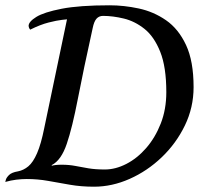

<svg xmlns="http://www.w3.org/2000/svg" viewBox="-57 -691 767 725"><path d="M357 -671Q411 -671 467 -659Q523 -647 570 -614.5Q617 -582 645.5 -521Q674 -460 674 -362Q674 -285 641 -217Q608 -149 553.5 -97Q499 -45 432.5 -15.5Q366 14 298 14Q249 14 206.5 6.5Q164 -1 124.5 -8Q85 -15 44 -15Q25 -15 4.5 -12.5Q-16 -10 -37 -4Q-37 -4 -35 -12Q-33 -20 -23 -30Q-13 -40 11 -44Q32 -48 50 -63Q68 -78 83 -112.5Q98 -147 110 -207L196 -618Q196 -618 177 -616Q158 -614 126.5 -606Q95 -598 57 -579Q57 -579 54.5 -582.5Q52 -586 51 -593Q51 -609 80 -627Q109 -645 176 -658Q243 -671 357 -671ZM339 -51Q379 -51 420 -72Q461 -93 495 -132Q529 -171 550 -224.5Q571 -278 571 -343Q571 -438 548 -495.5Q525 -553 488.5 -582Q452 -611 410.5 -621Q369 -631 332 -631Q317 -631 307.5 -620.5Q298 -610 293 -585Q258 -427 237 -318Q216 -209 195 -147.5Q174 -86 139 -68L138 -65Q151 -69 176 -69Q204 -69 227 -64.5Q250 -60 276.5 -55.5Q303 -51 339 -51Z"/></svg>

Font: Sedan
Style: Italic
Weight: 400
Italic angle: -13.8°
Designer: Sebastian Salazar
Foundry: Sebastian Salazar
Version: Version 1.100; ttfautohint (v1.8.4.7-5d5b)